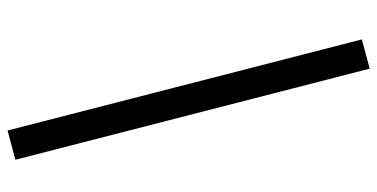

<svg xmlns="http://www.w3.org/2000/svg" viewBox="-266 -582 1000 509"><g transform="rotate(90 234.5 -328.0)"><path d="M326.5 152.5 85 -786.7 162.5 -807.7 404 131.7Z"/></g></svg>

Font: Savate ExtraLight
Style: Italic
Weight: 200
Italic angle: -11°
Designer: Max Esnée
Foundry: Plomb Type
Version: Version 2.000